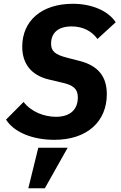

<svg xmlns="http://www.w3.org/2000/svg" viewBox="-20 -730 640 1019"><path d="M268.1 12.1C445 12.1 546.9 -87 546.9 -230.1C546.9 -324.9 500 -382.1 400.9 -407L334.9 -424C273.1 -440 251.1 -458.1 251.1 -497.9C251.1 -554 286.9 -589.8 360.1 -589.8C420.1 -589.8 467 -565 497.2 -523.1L594.1 -611.9C554 -672.9 467 -709.9 366.8 -709.9C201 -709.9 98 -620 98 -481.9C98 -396 142 -329.9 242.9 -307.2L312.1 -290.8C367.9 -278.1 393.1 -258.9 393.1 -213.1C393.1 -149.1 353 -110.1 277 -110.1C214.8 -110.1 146 -136 105.1 -188.9L12.1 -95.2C54 -28.1 153.1 12.1 268.1 12.1ZM130.3 269.2H218L339.1 54H183.2Z"/></svg>

Font: Margiela Mono Italic Bold It
Style: Regular
Weight: 700
Designer: Mike Abbink, Paul van der Laan, Pieter van Rosmalen
Foundry: Bold Monday
Version: Version 2.003 2021